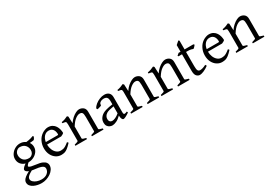

<svg xmlns="http://www.w3.org/2000/svg" viewBox="52 -1700 4319 3018"><g transform="rotate(-30 2211.0 -190.5)"><path d="M228 244.1Q193.8 244.1 156.7 236.8Q119.6 229.5 87.4 213.6Q55.2 197.8 34.9 172.6Q14.6 147.5 14.6 111.8Q14.6 94.7 24.2 75.4Q33.7 56.2 61.5 32.7Q89.4 9.3 145 -20.5Q113.8 -31.7 101.3 -45.9Q88.9 -60.1 88.9 -74.7Q88.9 -83 101.6 -101.3Q114.3 -119.6 159.2 -150.9Q109.9 -164.6 79.3 -201.9Q48.8 -239.3 48.8 -293.9Q48.8 -341.8 76.2 -381.6Q103.5 -421.4 146.5 -445.1Q189.5 -468.8 236.8 -468.8Q294.4 -468.8 338.4 -437Q389.6 -442.4 421.4 -451.7Q453.1 -460.9 473.1 -468.8L482.9 -454.1Q477.1 -440.4 471.7 -429Q466.3 -417.5 455.1 -405.3Q437 -401.9 418.9 -399.9Q400.9 -397.9 378.4 -397Q405.3 -358.4 405.3 -313Q405.3 -263.2 376.7 -225.1Q348.1 -187 304 -165.5Q259.8 -144 211.9 -144H210Q187 -124.5 178 -111.6Q168.9 -98.6 168.9 -95.7Q168.9 -87.9 179 -80.6Q189 -73.2 216.1 -66.7Q243.2 -60.1 293.9 -53.7Q365.2 -45.9 404.1 -28.1Q442.9 -10.3 458.3 12.7Q473.6 35.6 473.6 58.6Q473.6 98.6 451.7 132.6Q429.7 166.5 393.8 191.4Q357.9 216.3 314.5 230.2Q271 244.1 228 244.1ZM251 -195.3Q270 -195.3 290 -206.3Q310.1 -217.3 323.5 -239Q336.9 -260.7 336.9 -293Q336.9 -345.2 303 -382.6Q269 -419.9 203.1 -419.9Q187 -419.9 167 -408.9Q147 -397.9 132.1 -376Q117.2 -354 117.2 -321.8Q117.2 -270 149.7 -232.7Q182.1 -195.3 251 -195.3ZM254.9 192.9Q320.8 192.9 360.6 159.9Q400.4 127 400.4 76.7Q400.4 58.6 388.2 44.2Q376 29.8 344 19Q312 8.3 252.9 2Q234.9 0 219 -2.4Q203.1 -4.9 189.5 -7.8Q143.1 17.1 121.3 35.9Q99.6 54.7 93.8 68.4Q87.9 82 87.9 92.8Q87.9 120.1 111.1 142.8Q134.3 165.5 172.4 179.2Q210.4 192.9 254.9 192.9Z M714.8 14.6Q665 14.6 622.1 -13.4Q579.1 -41.5 553 -92.3Q526.9 -143.1 526.9 -211.9Q526.9 -277.8 555.4 -336.7Q584 -395.5 634.8 -430.2Q656.2 -445.3 687 -457Q717.8 -468.8 743.7 -468.8Q791.5 -468.8 823.7 -450Q856 -431.2 875 -401.4Q894 -371.6 902.3 -337.4Q910.6 -303.2 910.6 -272Q901.9 -262.2 887.2 -253.9Q872.6 -245.6 856.9 -239.3H600.1Q600.6 -189 618.2 -145.5Q635.7 -102.1 668 -75.4Q700.2 -48.8 744.6 -48.8Q765.1 -48.8 784.4 -53Q803.7 -57.1 828.6 -71.3Q853.5 -85.4 889.6 -115.2Q896 -111.8 900.9 -105.5Q905.8 -99.1 907.7 -95.2Q864.3 -47.9 833.5 -24.2Q802.7 -0.5 775.6 7.1Q748.5 14.6 714.8 14.6ZM603 -283.2H812Q823.2 -283.2 826.9 -286.9Q830.6 -290.5 830.6 -300.8Q830.6 -314 826.7 -333.5Q822.8 -353 812.3 -372.3Q801.8 -391.6 781.7 -404.5Q761.7 -417.5 730 -417.5Q679.7 -417.5 645.8 -380.1Q611.8 -342.8 603 -283.2Z M976.6 0V-21Q1008.8 -29.3 1026.9 -36.1Q1044.9 -43 1044.9 -50.8V-347.2Q1044.9 -372.6 1041.5 -384.8Q1038.1 -397 1023.9 -401.9Q1009.8 -406.7 976.6 -410.2V-429.7Q1009.8 -435.1 1038.3 -445.1Q1066.9 -455.1 1093.8 -468.8L1110.8 -451.7L1116.2 -330.1Q1145 -373.5 1180.4 -404.5Q1215.8 -435.5 1250.5 -452.1Q1285.2 -468.8 1310.5 -468.8Q1352.5 -468.8 1385.5 -442.9Q1418.5 -417 1418.5 -361.8V-50.8Q1418.5 -44.4 1433.3 -37.6Q1448.2 -30.8 1486.8 -21V0H1276.9V-21Q1345.2 -38.6 1345.2 -50.8V-309.1Q1345.2 -368.7 1331.3 -387Q1317.4 -405.3 1282.7 -405.3Q1252.9 -405.3 1209.2 -374.5Q1165.5 -343.8 1118.2 -268.1V-50.8Q1118.2 -43.5 1136.7 -35.6Q1155.3 -27.8 1186.5 -21V0Z M1644.5 14.6Q1621.1 14.6 1597.2 4.2Q1573.2 -6.3 1556.9 -29.8Q1540.5 -53.2 1540.5 -90.8Q1540.5 -128.4 1553.5 -153.1Q1566.4 -177.7 1584.5 -195.8Q1600.1 -211.4 1622.8 -225.1Q1645.5 -238.8 1688 -251Q1730.5 -263.2 1805.7 -273.9V-342.8Q1805.7 -376 1788.6 -398.7Q1771.5 -421.4 1723.6 -419.9Q1692.4 -419.4 1666.7 -401.1Q1641.1 -382.8 1644 -353.5Q1645 -347.7 1627.4 -340.3Q1609.9 -333 1589.6 -328.4Q1569.3 -323.7 1561 -325.7L1554.2 -344.7Q1569.3 -377.4 1604 -405.5Q1638.7 -433.6 1682.4 -451.2Q1726.1 -468.8 1767.1 -468.8Q1820.8 -468.8 1849.9 -440.7Q1878.9 -412.6 1878.9 -362.3V-86.9Q1878.9 -48.8 1898.4 -48.8Q1905.3 -48.8 1916 -51.5Q1926.8 -54.2 1946.3 -62L1953.6 -40Q1912.1 -11.7 1885 1.5Q1857.9 14.6 1844.2 14.6Q1828.1 14.6 1817.4 -8.1Q1806.6 -30.8 1805.7 -69.8Q1761.7 -25.4 1718.8 -5.4Q1675.8 14.6 1644.5 14.6ZM1673.3 -48.8Q1702.1 -48.8 1735.4 -64Q1768.6 -79.1 1805.7 -110.8V-237.3Q1751 -228.5 1720.9 -220Q1690.9 -211.4 1675.3 -202.1Q1659.7 -192.9 1648.9 -181.6Q1636.7 -168.5 1628.7 -151.6Q1620.6 -134.8 1620.6 -111.8Q1620.6 -85.9 1630.1 -72.3Q1639.6 -58.6 1652.3 -53.7Q1665 -48.8 1673.3 -48.8Z M1987.3 0V-21Q2019.5 -29.3 2037.6 -36.1Q2055.7 -43 2055.7 -50.8V-347.2Q2055.7 -372.6 2052.2 -384.8Q2048.8 -397 2034.7 -401.9Q2020.5 -406.7 1987.3 -410.2V-429.7Q2020.5 -435.1 2049.1 -445.1Q2077.6 -455.1 2104.5 -468.8L2121.6 -451.7L2127 -330.1Q2155.8 -373.5 2191.2 -404.5Q2226.6 -435.5 2261.2 -452.1Q2295.9 -468.8 2321.3 -468.8Q2363.3 -468.8 2396.2 -442.9Q2429.2 -417 2429.2 -361.8V-50.8Q2429.2 -44.4 2444.1 -37.6Q2459 -30.8 2497.6 -21V0H2287.6V-21Q2356 -38.6 2356 -50.8V-309.1Q2356 -368.7 2342 -387Q2328.1 -405.3 2293.5 -405.3Q2263.7 -405.3 2220 -374.5Q2176.3 -343.8 2128.9 -268.1V-50.8Q2128.9 -43.5 2147.5 -35.6Q2166 -27.8 2197.3 -21V0Z M2539.1 0V-21Q2571.3 -29.3 2589.4 -36.1Q2607.4 -43 2607.4 -50.8V-347.2Q2607.4 -372.6 2604 -384.8Q2600.6 -397 2586.4 -401.9Q2572.3 -406.7 2539.1 -410.2V-429.7Q2572.3 -435.1 2600.8 -445.1Q2629.4 -455.1 2656.2 -468.8L2673.3 -451.7L2678.7 -330.1Q2707.5 -373.5 2742.9 -404.5Q2778.3 -435.5 2813 -452.1Q2847.7 -468.8 2873 -468.8Q2915 -468.8 2948 -442.9Q2981 -417 2981 -361.8V-50.8Q2981 -44.4 2995.8 -37.6Q3010.7 -30.8 3049.3 -21V0H2839.4V-21Q2907.7 -38.6 2907.7 -50.8V-309.1Q2907.7 -368.7 2893.8 -387Q2879.9 -405.3 2845.2 -405.3Q2815.4 -405.3 2771.7 -374.5Q2728 -343.8 2680.7 -268.1V-50.8Q2680.7 -43.5 2699.2 -35.6Q2717.8 -27.8 2749 -21V0Z M3231.9 14.6Q3198.2 14.6 3172.6 -12.7Q3147 -40 3147 -107.9V-407.7H3084L3073.7 -421.4L3111.8 -454.1H3147V-574.2L3205.1 -625L3220.2 -612.8V-454.1H3379.9L3394 -439.9Q3384.8 -426.3 3369.6 -410.6Q3354.5 -395 3344.7 -390.6Q3333 -396.5 3309.1 -402.1Q3285.2 -407.7 3245.6 -407.7H3220.2V-149.9Q3220.2 -91.3 3231.9 -70.1Q3243.7 -48.8 3272.9 -48.8Q3290 -48.8 3315.9 -55.7Q3341.8 -62.5 3379.9 -82L3394 -57.1Q3346.2 -21.5 3302 -3.4Q3257.8 14.6 3231.9 14.6Z M3635.3 14.6Q3585.4 14.6 3542.5 -13.4Q3499.5 -41.5 3473.4 -92.3Q3447.3 -143.1 3447.3 -211.9Q3447.3 -277.8 3475.8 -336.7Q3504.4 -395.5 3555.2 -430.2Q3576.7 -445.3 3607.4 -457Q3638.2 -468.8 3664.1 -468.8Q3711.9 -468.8 3744.1 -450Q3776.4 -431.2 3795.4 -401.4Q3814.5 -371.6 3822.8 -337.4Q3831.1 -303.2 3831.1 -272Q3822.3 -262.2 3807.6 -253.9Q3793 -245.6 3777.3 -239.3H3520.5Q3521 -189 3538.6 -145.5Q3556.2 -102.1 3588.4 -75.4Q3620.6 -48.8 3665 -48.8Q3685.5 -48.8 3704.8 -53Q3724.1 -57.1 3749 -71.3Q3773.9 -85.4 3810.1 -115.2Q3816.4 -111.8 3821.3 -105.5Q3826.2 -99.1 3828.1 -95.2Q3784.7 -47.9 3753.9 -24.2Q3723.1 -0.5 3696 7.1Q3668.9 14.6 3635.3 14.6ZM3523.4 -283.2H3732.4Q3743.7 -283.2 3747.3 -286.9Q3751 -290.5 3751 -300.8Q3751 -314 3747.1 -333.5Q3743.2 -353 3732.7 -372.3Q3722.2 -391.6 3702.1 -404.5Q3682.1 -417.5 3650.4 -417.5Q3600.1 -417.5 3566.2 -380.1Q3532.2 -342.8 3523.4 -283.2Z M3897 0V-21Q3929.2 -29.3 3947.3 -36.1Q3965.3 -43 3965.3 -50.8V-347.2Q3965.3 -372.6 3961.9 -384.8Q3958.5 -397 3944.3 -401.9Q3930.2 -406.7 3897 -410.2V-429.7Q3930.2 -435.1 3958.7 -445.1Q3987.3 -455.1 4014.2 -468.8L4031.2 -451.7L4036.6 -330.1Q4065.4 -373.5 4100.8 -404.5Q4136.2 -435.5 4170.9 -452.1Q4205.6 -468.8 4231 -468.8Q4272.9 -468.8 4305.9 -442.9Q4338.9 -417 4338.9 -361.8V-50.8Q4338.9 -44.4 4353.8 -37.6Q4368.7 -30.8 4407.2 -21V0H4197.3V-21Q4265.6 -38.6 4265.6 -50.8V-309.1Q4265.6 -368.7 4251.7 -387Q4237.8 -405.3 4203.1 -405.3Q4173.3 -405.3 4129.6 -374.5Q4085.9 -343.8 4038.6 -268.1V-50.8Q4038.6 -43.5 4057.1 -35.6Q4075.7 -27.8 4106.9 -21V0Z"/></g></svg>

Font: David Libre
Style: Regular
Weight: 400
Designer: Ismar David, J. Victor Gaultney, Annie Olsen and Meir Sadan
Foundry: Monotype Imaging Inc. & SIL International
Version: Version 1.100; ttfautohint (v1.8.4.7-5d5b)